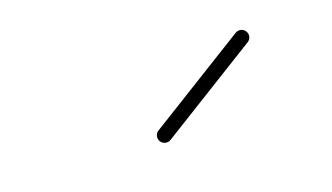

<svg xmlns="http://www.w3.org/2000/svg" viewBox="-35 -717 522 302"><g transform="rotate(-15 226.0 -565.5)"><path d="M215.2 -497.4C215.2 -497.4 215.2 -497.4 215.2 -497.4C267.5 -536.4 319.8 -575.4 372.2 -614.4C377.5 -618.3 378.6 -625.9 374.6 -631.2C370.7 -636.5 363.1 -637.6 357.8 -633.6C357.8 -633.6 357.8 -633.6 357.8 -633.6C305.5 -594.6 253.2 -555.6 200.8 -516.6C195.5 -512.7 194.4 -505.1 198.4 -499.8C202.3 -494.5 209.9 -493.4 215.2 -497.4Z"/></g></svg>

Font: FRB American Cursive Guidelines Arrows Light
Style: Italic
Weight: 300
Italic angle: -25°
Version: Version 2.0;Modular Font Editor K font №1